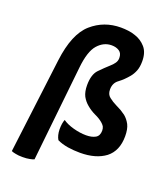

<svg xmlns="http://www.w3.org/2000/svg" viewBox="-163 -866 968 1133"><g transform="rotate(20 321.0 -299.5)"><path d="M273.4 -131.8Q263.7 -108.4 263.7 -69.3Q264.6 -31.2 279.3 -6.8Q306.6 6.8 346.7 13.7Q385.7 19.5 423.8 19.5Q523.4 19.5 583 -25.4Q641.6 -71.3 641.6 -163.1Q641.6 -208 627.9 -235.4Q613.3 -262.7 591.8 -280.3Q577.1 -291 562.5 -299.8Q546.9 -307.6 532.2 -315.4Q503.9 -329.1 483.4 -345.7Q462.9 -361.3 462.9 -392.6Q462.9 -433.6 493.2 -455.1Q523.4 -477.5 550.8 -510.7Q565.4 -528.3 575.2 -552.7Q585 -577.1 585 -613.3Q585 -668.9 557.6 -700.2Q530.3 -731.4 491.2 -744.1Q469.7 -752 445.3 -754.9Q421.9 -757.8 399.4 -757.8Q293.9 -757.8 216.8 -690.4Q138.7 -622.1 117.2 -449.2Q92.8 -250 43 147.5Q52.7 152.3 70.3 155.3Q86.9 159.2 114.3 159.2Q140.6 159.2 158.2 155.3Q175.8 152.3 185.5 147.5Q207 -51.8 249 -450.2Q259.8 -556.6 296.9 -598.6Q334 -640.6 383.8 -640.6Q412.1 -640.6 431.6 -627.9Q451.2 -615.2 451.2 -585Q451.2 -566.4 440.4 -551.8Q430.7 -538.1 416 -525.4Q388.7 -501 357.4 -468.8Q327.1 -437.5 327.1 -370.1Q327.1 -329.1 340.8 -301.8Q355.5 -275.4 377 -257.8Q402.3 -236.3 431.6 -222.7Q460 -210 479.5 -193.4Q490.2 -184.6 497.1 -173.8Q502.9 -162.1 502.9 -148.4Q502.9 -115.2 480.5 -102.5Q458 -89.8 421.9 -89.8Q383.8 -89.8 340.8 -101.6Q298.8 -113.3 273.4 -131.8Z"/></g></svg>

Font: cl
Style: Bold Italic
Weight: 400
Designer: Mitja Miklavcic
Version: Version 7.504; 2011; Build 1022